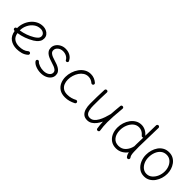

<svg xmlns="http://www.w3.org/2000/svg" viewBox="210 -1803 2942 2942"><g transform="rotate(45 1680.5 -332.5)"><path d="M500 -43.9Q459 -6.8 409.4 6.3Q359.9 19.5 310.1 19.5Q229 19.5 169.4 -22Q109.9 -63.5 94.7 -157.2Q92.3 -156.7 89.8 -156.7Q78.6 -155.8 70.3 -163.1Q62 -170.4 61 -181.6Q60.1 -192.9 67.4 -201.4Q74.7 -210 85.9 -210.9Q88.4 -210.9 90.3 -211.4Q90.3 -212.9 90.3 -214.8Q90.3 -270.5 109.1 -324.2Q127.9 -377.9 163.1 -421.4Q198.2 -464.8 247.1 -490.5Q295.9 -516.1 355.5 -516.1Q389.6 -516.1 422.4 -502Q455.1 -487.8 476.6 -460.4Q498 -433.1 498 -393.1Q498 -357.4 481.4 -330.1Q464.8 -302.7 442.1 -283.9Q419.4 -265.1 401.4 -254.4Q281.7 -183.6 148.9 -163.1Q160.6 -94.2 203.1 -64.5Q245.6 -34.7 310.1 -34.7Q355 -34.7 394.3 -46.1Q433.6 -57.6 462.9 -84.5Q471.2 -91.8 482.7 -91.3Q494.1 -90.8 502 -82.5Q509.3 -74.2 508.8 -62.7Q508.3 -51.3 500 -43.9ZM354.5 -461.9Q295.4 -461.9 247.8 -427.2Q200.2 -392.6 172.4 -336.9Q144.5 -281.2 144.5 -217.3Q268.1 -236.8 371.6 -298.3Q400.4 -315.4 422.6 -337.6Q444.8 -359.9 444.8 -389.6Q444.8 -422.9 418 -442.4Q391.1 -461.9 354.5 -461.9Z M1004.4 -390.1Q997.1 -382.8 986.8 -382.8Q976.6 -382.8 967.8 -390.6Q952.6 -422.9 918 -442.4Q883.3 -461.9 839.8 -461.9Q790.5 -461.9 756.3 -433.6Q722.2 -405.3 722.2 -366.2Q722.2 -337.4 741.9 -318.8Q761.7 -300.3 791.7 -288.8Q821.8 -277.3 852.5 -268.1Q879.9 -260.3 909.2 -249.3Q938.5 -238.3 964.1 -221.9Q989.7 -205.6 1005.6 -181.4Q1021.5 -157.2 1021.5 -122.6Q1021.5 -81.5 996.3 -49.3Q971.2 -17.1 928.2 1.2Q885.3 19.5 832 19.5Q776.4 19.5 724.9 0Q673.3 -19.5 649.4 -54.2Q643.1 -64 645.3 -74.5Q647.5 -85 656.7 -91.3Q665.5 -97.2 674.6 -95Q683.6 -92.8 689.5 -87.4Q708.5 -64 751.2 -49.3Q793.9 -34.7 836.9 -34.7Q893.6 -34.7 930.2 -59.8Q966.8 -85 966.8 -121.6Q966.8 -149.4 947.3 -166.7Q927.7 -184.1 898.7 -195.6Q869.6 -207 839.8 -215.8Q812 -224.1 782.2 -235.4Q752.4 -246.6 726.3 -263.2Q700.2 -279.8 684.1 -304.9Q668 -330.1 668 -366.2Q668 -407.7 691.9 -441.9Q715.8 -476.1 755.1 -496.3Q794.4 -516.6 841.3 -516.6Q897.9 -516.6 940.9 -492.7Q983.9 -468.8 1004.9 -427.2Q1012.7 -418.9 1012.5 -408.2Q1012.2 -397.5 1004.4 -390.1Z M1529.8 -425.3Q1522.9 -417 1511.5 -416Q1500 -415 1491.7 -422.4Q1470.2 -440.9 1445.3 -451.4Q1420.4 -461.9 1390.1 -461.9Q1346.2 -461.9 1310.8 -439.5Q1275.4 -417 1250.2 -379.4Q1225.1 -341.8 1211.4 -296.6Q1197.8 -251.5 1197.8 -206.1Q1197.8 -160.6 1213.4 -121.6Q1229 -82.5 1263.7 -58.6Q1298.3 -34.7 1355.5 -34.7Q1398.9 -34.7 1437.3 -45.7Q1475.6 -56.6 1508.3 -74.7Q1518.6 -78.6 1529.1 -73.5Q1539.6 -68.4 1543 -58.1Q1546.9 -47.4 1541.7 -37.4Q1536.6 -27.3 1526.4 -23.4Q1487.8 -3.9 1447.3 7.8Q1406.7 19.5 1358.9 19.5Q1283.7 19.5 1235.8 -12.5Q1188 -44.4 1165.3 -96.4Q1142.6 -148.4 1142.6 -208.5Q1142.6 -262.7 1159.7 -317.1Q1176.8 -371.6 1209 -416.7Q1241.2 -461.9 1286.9 -489Q1332.5 -516.1 1389.2 -516.1Q1429.7 -516.1 1464.1 -502.2Q1498.5 -488.3 1526.9 -463.4Q1535.2 -456.5 1536.1 -445.1Q1537.1 -433.6 1529.8 -425.3Z M2106.9 -481.9Q2097.2 -377.4 2092.3 -303.5Q2087.4 -229.5 2087.4 -172.9Q2087.4 -125 2090.8 -84.7Q2094.2 -44.4 2100.6 -3.9Q2103 8.3 2096.4 15.9Q2089.8 23.4 2080.6 25.9Q2069.8 28.3 2059.3 23.2Q2048.8 18.1 2046.9 4.4Q2041.5 -28.8 2038.3 -61.8Q2035.2 -94.7 2033.7 -130.4Q2013.2 -87.4 1985.8 -51.8Q1958.5 -16.1 1923.8 5.4Q1889.2 26.9 1846.2 26.9Q1791 26.9 1759 -2.4Q1727.1 -31.7 1713.9 -79.6Q1700.7 -127.4 1700.7 -182.6Q1700.7 -258.3 1701.7 -333Q1702.6 -407.7 1707 -489.3Q1707.5 -499.5 1714.8 -507.6Q1722.2 -515.6 1734.4 -515.6Q1748 -515.6 1754.9 -507.6Q1761.7 -499.5 1761.2 -488.3Q1757.8 -415 1756.6 -348.6Q1755.4 -282.2 1755.4 -203.6Q1755.4 -155.3 1762.7 -115.2Q1770 -75.2 1790.5 -51.3Q1811 -27.3 1850.1 -27.3Q1889.2 -27.3 1918.9 -51.8Q1948.7 -76.2 1970.9 -116Q1993.2 -155.8 2009.3 -202.9Q2025.4 -250 2036.6 -294.9Q2037.1 -296.9 2037.6 -298.3Q2040 -338.4 2043.9 -385.3Q2047.9 -432.1 2053.2 -487.3Q2054.2 -500.5 2063.5 -506.3Q2072.8 -512.2 2083.5 -511.2Q2093.3 -510.3 2100.6 -502.9Q2107.9 -495.6 2106.9 -481.9Z M2488.3 -515.1Q2531.2 -515.1 2571.5 -495.6Q2611.8 -476.1 2645.5 -436L2650.4 -665Q2650.4 -676.3 2658.4 -684.1Q2666.5 -691.9 2677.7 -691.9Q2689 -691.4 2696.8 -683.3Q2704.6 -675.3 2704.6 -664.1L2695.3 -249.5Q2695.3 -176.3 2697.5 -135Q2699.7 -93.8 2705.6 -73Q2711.4 -52.2 2721.7 -39.6Q2728.5 -30.8 2727.3 -19.3Q2726.1 -7.8 2717.8 -0.5Q2709 6.3 2697.5 5.1Q2686 3.9 2678.7 -4.9Q2654.8 -33.7 2647.5 -78.6Q2616.2 -34.7 2569.1 -7.6Q2522 19.5 2462.9 19.5Q2398.4 19.5 2351.6 -12Q2304.7 -43.5 2279.5 -98.1Q2254.4 -152.8 2254.4 -222.7Q2254.4 -276.9 2271 -328.9Q2287.6 -380.9 2318.4 -422.9Q2349.1 -464.8 2392.3 -490Q2435.5 -515.1 2488.3 -515.1ZM2309.6 -222.2Q2309.6 -138.2 2349.9 -86.4Q2390.1 -34.7 2463.9 -34.7Q2534.2 -34.7 2579.6 -82.5Q2625 -130.4 2640.6 -201.2L2641.1 -203.1Q2641.1 -213.4 2641.1 -225.3Q2641.1 -237.3 2641.1 -250L2644.5 -394Q2643.1 -393.1 2641.6 -392.1Q2632.3 -386.2 2620.8 -389.2Q2609.4 -392.1 2604 -401.4Q2579.1 -431.6 2549.3 -446.3Q2519.5 -460.9 2487.8 -460.9Q2434.1 -460.9 2394 -426.3Q2354 -391.6 2331.8 -336.9Q2309.6 -282.2 2309.6 -222.2Z M3084.5 -516.1Q3137.2 -516.1 3177.2 -493.9Q3217.3 -471.7 3244.1 -434.6Q3271 -397.5 3284.7 -352.8Q3298.3 -308.1 3298.3 -262.7Q3298.3 -212.4 3283.2 -162.6Q3268.1 -112.8 3239 -71.5Q3210 -30.3 3167.7 -5.4Q3125.5 19.5 3071.3 19.5Q3004.9 19.5 2957.3 -17.6Q2909.7 -54.7 2884 -113.5Q2858.4 -172.4 2858.4 -237.3Q2858.4 -287.6 2872.3 -336.9Q2886.2 -386.2 2914.3 -426.8Q2942.4 -467.3 2984.9 -491.7Q3027.3 -516.1 3084.5 -516.1ZM3084.5 -461.9Q3030.3 -461.9 2991.9 -430.9Q2953.6 -399.9 2933.6 -348.6Q2913.6 -297.4 2913.6 -237.3Q2913.6 -181.2 2934.1 -135.3Q2954.6 -89.4 2990.2 -62Q3025.9 -34.7 3071.3 -34.7Q3121.6 -34.7 3160.4 -67.1Q3199.2 -99.6 3221.7 -151.6Q3244.1 -203.6 3244.1 -262.7Q3244.1 -314.9 3224.6 -360.4Q3205.1 -405.8 3169.4 -433.8Q3133.8 -461.9 3084.5 -461.9Z"/></g></svg>

Font: Mikhak Light
Style: Regular
Weight: 300
Designer: Amin Abedi
Version: Version 3.3